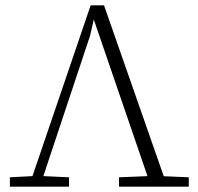

<svg xmlns="http://www.w3.org/2000/svg" viewBox="-20 -698 741 718"><path d="M17 0V-35L113 -40H130L238 -35V0ZM88 0 319 -678H369L606 0H545L329 -630H332L317 -565L129 0ZM425 0V-35L549 -40H569L686 -35V0Z"/></svg>

Font: Source Serif 4 Light
Style: Regular
Weight: 300
Designer: Frank Grießhammer
Foundry: Adobe Systems Incorporated
Version: Version 4.004;hotconv 1.0.116;makeotfexe 2.5.65601